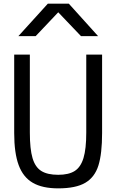

<svg xmlns="http://www.w3.org/2000/svg" viewBox="-20 -1027 640 1055"><path d="M58 -296V-727H144V-298.5Q144 -208 158.8 -158.2Q173.5 -108.5 207 -87.5Q240.5 -66.5 300 -66.5Q357.5 -66.5 390.5 -87.5Q423.5 -108.5 438.8 -158.8Q454 -209 454 -298.5V-727H541V-296Q541 -182.5 520.8 -117.8Q500.5 -53 448.5 -22.5Q396.5 8 300 8Q212.5 8 159.8 -22.8Q107 -53.5 82.5 -120Q58 -186.5 58 -296ZM243 -1007H358L519 -828.5H425L300 -959.5L176 -828.5H81Z"/></svg>

Font: JuliaMono Latin
Style: Regular
Weight: 400
Monospace: yes
Designer: cormullion
Foundry: corm
Version: Version 0.049; ttfautohint (v1.8.4)